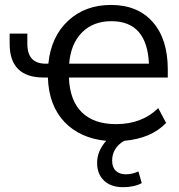

<svg xmlns="http://www.w3.org/2000/svg" viewBox="-20 -569 730 785"><path d="M435.5 -482.4Q361.3 -482.4 315.4 -436.5Q269.5 -390.6 262.7 -308.6H588.9Q581.1 -482.4 435.5 -482.4ZM19.5 -389.6V-431.6H91.8V-389.6Q91.8 -308.6 167 -308.6H177.7Q188.5 -418.9 258.3 -483.9Q328.1 -548.8 433.6 -548.8Q543 -548.8 604.5 -479Q666 -409.2 666 -285.2V-252H261.7Q265.6 -157.2 314.9 -109.4Q364.3 -61.5 454.1 -61.5Q560.5 -61.5 627 -127L659.2 -66.4Q598.6 -2.9 487.3 6.8Q438.5 36.1 438.5 87.9Q438.5 115.2 453.6 129.4Q468.8 143.6 494.1 143.6Q521.5 143.6 545.9 131.8L559.6 179.7Q528.3 196.3 482.4 196.3Q433.6 196.3 405.3 169.4Q377 142.6 377 96.7Q377 48.8 414.1 6.8Q306.6 -3.9 243.2 -70.8Q179.7 -137.7 175.8 -252H159.2Q19.5 -252 19.5 -389.6Z"/></svg>

Font: Min Sans
Style: Regular
Weight: 400
Designer: Jinseong-Kim, NotoSansCJK, Nunito
Foundry: Jinseong-Kim
Version: Version 1.400;Glyphs 3.1.2 (3151)